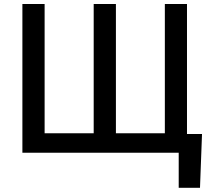

<svg xmlns="http://www.w3.org/2000/svg" viewBox="-20 -747 1049 939"><path d="M968 -91.6H894.5V-727.3H786.2V-95.2H546.9V-727.3H438.2V-95.2H198.2V-727.3H89.5V0H854V171.5H958.1Z"/></svg>

Font: Magic Ui Pro Medium
Style: Regular
Weight: 500
Designer: Stefan Endress, Andreas Faust
Version: Version 1.000;FEAKit 1.0